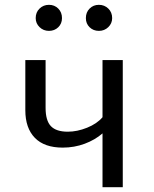

<svg xmlns="http://www.w3.org/2000/svg" viewBox="-20 -776 640 796"><path d="M489 0H405V-223Q374 -196 331 -180Q288 -164 240 -164Q164 -164 124.5 -204.5Q85 -245 85 -319V-527H169V-329Q169 -276 191 -253Q213 -230 261 -230Q300 -230 341 -246.5Q382 -263 405 -290V-527H489ZM128 -701Q128 -725 144 -740.5Q160 -756 183 -756Q206 -756 221.5 -740.5Q237 -725 237 -701Q237 -678 221.5 -663Q206 -648 183 -648Q160 -648 144 -663.5Q128 -679 128 -701ZM336 -701Q336 -725 351.5 -740.5Q367 -756 390 -756Q413 -756 429 -740.5Q445 -725 445 -701Q445 -679 429 -663.5Q413 -648 390 -648Q367 -648 351.5 -663Q336 -678 336 -701Z"/></svg>

Font: FiraDG Mono
Style: Regular
Weight: 400
Designer: Carrois Corporate & Edenspiekermann AG
Foundry: Carrois Corporate GbR & Edenspiekermann AG
Version: Version 3.206